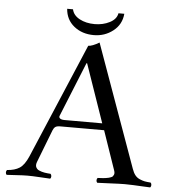

<svg xmlns="http://www.w3.org/2000/svg" viewBox="-56 -855 810 910"><g transform="rotate(5 349.5 -399.5)"><path d="M498.5 -804.2Q494.1 -752.9 454.3 -721.9Q414.6 -690.9 362.8 -690.9Q307.1 -690.9 268.8 -721.7Q230.5 -752.4 226.6 -804.2H254.4Q260.3 -775.9 290.8 -759.5Q321.3 -743.2 362.8 -743.2Q401.9 -743.2 433.8 -759.5Q465.8 -775.9 470.7 -804.2ZM260.7 -277.8H439.5L343.3 -555.2H340.3L235.4 -296.4Q231.9 -288.6 238.5 -283.2Q245.1 -277.8 260.7 -277.8ZM147.5 -68.8Q144.5 -61 144.3 -54.7Q144 -48.3 146.2 -43.7Q148.4 -39.1 152.1 -35.2Q155.8 -31.2 161.9 -28.8Q168 -26.4 173.8 -24.4Q179.7 -22.5 187.7 -21.2Q195.8 -20 202.1 -19.3Q208.5 -18.6 216.3 -18.1Q220.7 -13.7 220.9 -6.6Q221.2 0.5 216.3 4.9Q202.1 4.4 166.7 2.2Q131.3 0 108.4 0Q86.9 0 55.9 2.2Q24.9 4.4 9.3 4.9Q4.9 0.5 4.9 -6.6Q4.9 -13.7 9.3 -18.1Q45.9 -20.5 68.6 -35.2Q91.3 -49.8 109.4 -91.8L341.3 -638.2Q359.9 -638.2 393.6 -658.2L602.5 -76.2Q608.9 -57.6 617.9 -46.1Q627 -34.7 640.4 -29.1Q653.8 -23.4 663.8 -21.5Q673.8 -19.5 692.4 -18.1Q696.8 -13.7 696.8 -6.6Q696.8 0.5 692.4 4.9Q678.2 4.4 655.5 3.2Q632.8 2 611.1 1Q589.4 0 571.3 0Q548.8 0 500.7 2.4Q452.6 4.9 440.4 4.9Q436 0.5 436 -6.6Q436 -13.7 440.4 -18.1Q443.8 -18.1 450.2 -18.6Q460.9 -19 466.1 -19.5Q471.2 -20 480 -21.2Q488.8 -22.5 493.2 -23.7Q497.6 -24.9 503.4 -27.1Q509.3 -29.3 511.5 -32.2Q513.7 -35.2 515.9 -39.3Q518.1 -43.5 517.6 -49.3Q517.1 -55.2 514.6 -62L451.2 -246.1H242.7Q226.1 -246.1 219 -240.7Q211.9 -235.4 207.5 -224.1Z"/></g></svg>

Font: Linux Libertine Display
Style: Regular
Weight: 400
Designer: Philipp H. Poll
Foundry: Philipp H. Poll
Version: Version 5.0.9